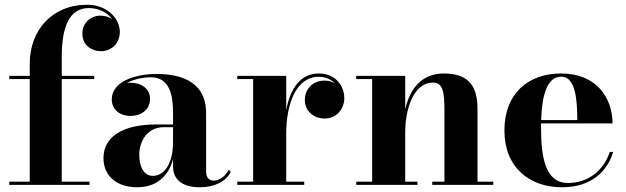

<svg xmlns="http://www.w3.org/2000/svg" viewBox="-20 -780 2642 810"><path d="M19 -13.5V0H357.5V-13.5H240.5V-446.5H377.5V-460H240.5V-540C240.5 -667 272.5 -746 355 -746C396 -746 432 -727.5 453 -700C438.5 -709 420.5 -714 403 -714C365.5 -714 327.5 -686 327.5 -638.5C327.5 -586 370.5 -564 405.5 -564C446 -564 485.5 -592.5 485.5 -646C485.5 -698 436 -760 347.5 -760C200 -760 105.5 -652.5 105.5 -511.5V-460H19V-446.5H105.5V-13.5Z M639 -255C497 -255 416.5 -202.5 416.5 -113.5C416.5 -37.5 472.5 10 559 10C637.5 10 690 -34 710 -108V-78.5C710 -15 758.5 10 823 10C884.5 10 934 -14 953.5 -55L945 -64C929.5 -32.5 900.5 -18 883 -18C857.5 -18 849.5 -35.5 849.5 -58V-304.5C849.5 -398 793 -468 640.5 -468C549.5 -468 451.5 -435.5 451.5 -361C451.5 -317.5 485.5 -291 531 -291C573.5 -291 613 -315.5 613 -363C613 -407 574.5 -431 531 -431C525.5 -431 520 -430.5 514.5 -429.5C545 -446.5 585 -454 616.5 -454C696.5 -454 710 -376.5 710 -304.5V-255ZM625 -38C584.5 -38 567.5 -80.5 567.5 -128C567.5 -177.5 596.5 -243.5 672 -243.5H710V-181.5C710 -82.5 668.5 -38 625 -38Z M981 -13.5V0H1263.5V-13.5H1187.5V-215.5C1187.5 -346.5 1232 -456 1324 -456C1352.5 -456 1376 -445.5 1392.5 -429C1380 -436 1365 -440 1349 -440C1301 -440 1266 -406 1266 -357.5C1266 -315 1300 -280 1350 -280C1399 -280 1432.5 -319.5 1432.5 -366C1432.5 -418.5 1394.5 -470 1325.5 -470C1245.5 -470 1203.5 -404 1187.5 -315V-460H981V-446.5H1048V-13.5Z M1483 -13.5V0H1741V-13.5H1689.5V-223.5C1689.5 -314.5 1722.5 -431.5 1806.5 -431.5C1848 -431.5 1855 -395 1855 -311V-13.5H1803.5V0H2061V-13.5H1994.5V-319.5C1994.5 -406.5 1965.5 -470 1853 -470C1752 -470 1707 -396.5 1689.5 -319V-460H1483V-446.5H1550V-13.5Z M2567 -139H2552.5C2527.5 -63 2464 -8 2375.5 -8C2283 -8 2262.5 -111 2262.5 -240C2262.5 -246.5 2262.5 -253 2262.5 -259.5H2564C2564 -368.5 2495 -470 2347.5 -470C2207.5 -470 2108 -385 2108 -230C2108 -75 2211.5 10 2351.5 10C2471.5 10 2541 -54 2567 -139ZM2347.5 -456.5C2409.5 -456.5 2415 -356 2415.5 -273.5H2263C2266 -373.5 2286.5 -456.5 2347.5 -456.5Z"/></svg>

Font: Bodoni* 16pt
Style: Bold
Weight: 700
Version: Version 2.3